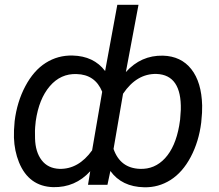

<svg xmlns="http://www.w3.org/2000/svg" viewBox="-20 -770 914 800"><path d="M41 -265.1Q50.8 -345.2 85.4 -410.6Q120.1 -476.1 170.7 -508.1Q221.2 -540 282.2 -538.6Q370.6 -536.6 418 -474.1L468.8 -750H557.1L504.4 -469.7Q567.4 -540 658.7 -538.1Q734.4 -536.1 777.1 -481.9Q819.8 -427.7 822.3 -330.6Q822.8 -299.3 819.3 -270L818.4 -259.3Q808.6 -180.2 774.7 -116Q740.7 -51.8 690.4 -20Q640.1 11.7 580.6 10.3Q487.3 8.3 439.9 -57.6L427.7 0H346.7L356 -56.6Q293.5 11.7 201.7 9.8Q100.1 6.8 59.1 -93.8Q40 -141.1 38.1 -196.3Q37.1 -224.6 41 -265.1ZM730.5 -272 733.4 -313Q736.8 -458 632.3 -461.9Q549.8 -463.9 492.7 -379.4L453.1 -149.4Q481 -69.3 563 -66.4Q624.5 -64 667.7 -110.8Q710.9 -157.7 726.6 -246.1ZM127.9 -254.9Q124.5 -226.1 126 -193.4Q127.4 -136.7 153.6 -102.5Q179.7 -68.4 227.5 -66.4Q307.1 -64.5 363.8 -143.6L405.8 -387.7Q376.5 -459.5 299.3 -461.4Q232.9 -463.9 187.5 -410.9Q142.1 -357.9 128.9 -265.1Z"/></svg>

Font: Roboto
Style: Italic
Weight: 400
Italic angle: -12°
Designer: Google
Version: Version 2.134; 2016; ttfautohint (v1.6)